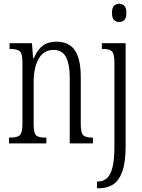

<svg xmlns="http://www.w3.org/2000/svg" viewBox="-20 -767 758 1027"><path d="M617 -649Q602 -649 590.5 -659.5Q579 -670 579 -698Q579 -726 590.5 -736.5Q602 -747 617 -747Q633 -747 644.5 -736.5Q656 -726 656 -698Q656 -670 644.5 -659.5Q633 -649 617 -649ZM499 240V204H504Q531 204 551 187Q571 170 581.5 129Q592 88 592 15V-433Q592 -480 578.5 -492.5Q565 -505 534 -505H525V-536H652V13Q652 103 633.5 152.5Q615 202 583 221Q551 240 510 240ZM28 0V-31H35Q71 -31 85.5 -43.5Q100 -56 100 -105V-433Q100 -481 85.5 -493Q71 -505 36 -505H31V-536H151L157 -456H161Q180 -501 208.5 -522.5Q237 -544 282 -544Q348 -544 380 -498.5Q412 -453 412 -355V-105Q412 -56 425.5 -43.5Q439 -31 473 -31H477V0H353V-355Q353 -421 333.5 -460.5Q314 -500 266 -500Q214 -500 187 -453Q160 -406 160 -326V-103Q160 -54 173.5 -42.5Q187 -31 222 -31H228V0Z"/></svg>

Font: Noto Serif ExtraCondensed Light
Style: Regular
Weight: 300
Width: 2
Designer: Monotype Design Team
Foundry: Monotype Imaging Inc.
Version: Version 2.014; ttfautohint (v1.8.4.7-5d5b)